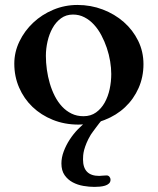

<svg xmlns="http://www.w3.org/2000/svg" viewBox="-20 -480 624 760"><path d="M36.6 -228Q36.6 -273.9 56.9 -315.9Q77.1 -357.9 111.3 -390.1Q145.5 -422.4 190.9 -441.4Q236.3 -460.4 286.6 -460.4Q339.4 -460.4 386.7 -442.4Q434.1 -424.3 470 -392.8Q505.9 -361.3 526.9 -318.6Q547.9 -275.9 547.9 -226.1Q547.9 -175.3 528.6 -131.6Q509.3 -87.9 475.1 -55.7Q440.9 -23.4 393.8 -5.1Q346.7 13.2 291 13.2Q235.8 13.2 189.2 -5.6Q142.6 -24.4 108.6 -56.9Q74.7 -89.4 55.7 -133.3Q36.6 -177.2 36.6 -228ZM161.6 -258.8Q161.6 -232.4 165.5 -204.3Q169.4 -176.3 177.2 -149.7Q185.1 -123 197 -99.6Q209 -76.2 225.6 -58.3Q242.2 -40.5 263.2 -30.3Q284.2 -20 310.5 -20Q339.4 -20 360.1 -34.9Q380.9 -49.8 394.3 -73.7Q407.7 -97.7 414.1 -127.4Q420.4 -157.2 420.4 -187Q420.4 -210.9 416 -237.5Q411.6 -264.2 402.8 -290.3Q394 -316.4 381.3 -340.3Q368.7 -364.3 351.8 -382.6Q335 -400.9 314.2 -411.6Q293.5 -422.4 269 -422.4Q241.7 -422.4 221.4 -407.5Q201.2 -392.6 188 -368.9Q174.8 -345.2 168.2 -316.2Q161.6 -287.1 161.6 -258.8ZM379.4 0Q378.4 0.5 373 7.6Q367.7 14.6 360.8 23.7Q354 32.7 347.7 41.3Q341.3 49.8 339.4 53.2Q328.6 71.3 322.5 86.2Q316.4 101.1 313.2 113Q310.1 125 309.3 134.5Q308.6 144 308.6 150.9Q308.6 216.3 372.6 216.3Q377.9 216.3 385.7 215.3Q393.6 214.4 401.9 214.4Q408.7 214.4 413.1 219.5Q417.5 224.6 417.5 231Q417.5 240.7 411.4 246.3Q405.3 252 395.8 254.9Q386.2 257.8 375 258.8Q363.8 259.8 353.5 259.8Q333 259.8 310.1 255.9Q287.1 252 267.8 241.7Q248.5 231.4 235.8 213.4Q223.1 195.3 223.1 167Q223.1 143.6 232.2 119.4Q241.2 95.2 255.6 73Q270 50.8 288.1 32Q306.2 13.2 324.7 0Z"/></svg>

Font: Cardo
Style: Bold
Weight: 700
Designer: David J. Perry
Foundry: David J. Perry
Version: Version 1.0011